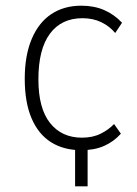

<svg xmlns="http://www.w3.org/2000/svg" viewBox="-20 -520 481 675"><path d="M244 135V-22H288V135ZM266 8Q204 8 159.5 -20Q115 -48 91 -104Q67 -160 67 -243Q67 -325 91.5 -383Q116 -441 160.5 -470.5Q205 -500 266 -500Q311 -500 346.5 -484.5Q382 -469 409 -440L385 -404Q365 -428 336 -442Q307 -456 270 -456Q196 -456 155.5 -401.5Q115 -347 115 -241Q115 -139 156 -87.5Q197 -36 268 -36Q306 -36 334 -50Q362 -64 381 -84L405 -50Q380 -22 346 -7Q312 8 266 8Z"/></svg>

Font: Nunito Sans 7pt Condensed ExtraLight
Style: Regular
Weight: 250
Width: 3
Designer: Vernon Adams
Foundry: Vernon Adams
Version: Version 3.101;gftools[0.9.27]